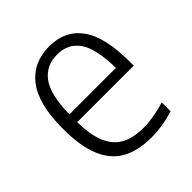

<svg xmlns="http://www.w3.org/2000/svg" viewBox="-157 -663 784 784"><g transform="rotate(-45 235.0 -270.5)"><path d="M432 -249.5H105.5Q107 -172.5 127 -127Q147 -81.5 185.2 -61.5Q223.5 -41.5 283 -41.5Q336.5 -41.5 406.5 -62.5V-11.5Q339.5 9.5 277 9.5Q199.5 9.5 148.2 -18.8Q97 -47 71 -108.8Q45 -170.5 45 -271Q45 -414 97.5 -481.8Q150 -549.5 243 -549.5Q335 -549.5 383.5 -482.5Q432 -415.5 432 -270ZM105.5 -294.5H374Q372 -408 338.8 -455.5Q305.5 -503 243 -503Q179 -503 143.2 -455.2Q107.5 -407.5 105.5 -294.5Z"/></g></svg>

Font: Encode Sans Semi Condensed Light
Style: Regular
Weight: 300
Width: 4
Designer: Multiple Designers
Foundry: Impallari Type
Version: Version 2.000